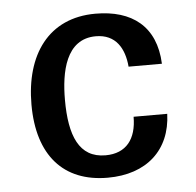

<svg xmlns="http://www.w3.org/2000/svg" viewBox="-44 -557 627 614"><g transform="rotate(-5 270.0 -250.0)"><path d="M55 -241C55 -78 136 13 278 13C403 13 481 -58 485 -174H377C377 -103 344 -59 277 -59C192 -59 163 -132 163 -247C163 -335 182 -441 279 -441C343 -441 370 -394 375 -335H482C477 -456 401 -513 284 -513C133 -513 55 -401 55 -241Z"/></g></svg>

Font: Perun Medium
Style: Regular
Weight: 500
Foundry: Copyright (c) Stefan Peev, Context Ltd, 2016
Version: Version 1.089